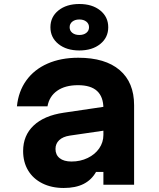

<svg xmlns="http://www.w3.org/2000/svg" viewBox="-20 -919 790 955"><path d="M505 -270.5 326.5 -244.4Q293.1 -239.3 274.5 -222Q256 -204.6 256 -178.1Q256 -148.7 276.8 -132.2Q297.5 -115.6 335.9 -115.6Q379.7 -115.6 416.1 -133.2Q452.6 -150.7 473.5 -181Q494.3 -211.3 494.3 -247.8V-380Q494.3 -437.1 463.1 -466.2Q431.8 -495.3 368 -495.3Q303.9 -495.3 264.4 -467.5Q225 -439.8 216.2 -390H64.2Q71.5 -464.3 110.8 -518.9Q150.1 -573.5 216.4 -602.6Q282.7 -631.8 369.4 -631.8Q503.2 -631.8 575.1 -570.5Q647 -509.2 647 -395.9V0H494.3V-63.9H457.8Q435.3 -24 395.6 -4Q355.9 16 296.9 16Q236.5 16 190.6 -7Q144.6 -30 119.8 -71.4Q95 -112.9 95 -167.9Q95 -245.2 147.3 -294.6Q199.5 -344.1 297.1 -358.4L505 -389.1ZM230.8 -783.5Q230.8 -834.8 270.6 -867Q310.5 -899.1 374.6 -899.1Q438.8 -899.1 478.6 -867Q518.4 -834.8 518.4 -783.5Q518.4 -732.3 478.6 -700.1Q438.8 -668 374.6 -668Q310.5 -668 270.6 -700.1Q230.8 -732.3 230.8 -783.5ZM422.8 -783.5Q422.8 -800.9 409.4 -811.5Q396.1 -822.1 374.6 -822.1Q353.2 -822.1 339.8 -811.5Q326.4 -800.9 326.4 -783.5Q326.4 -766.2 339.8 -755.6Q353.2 -745 374.6 -745Q396.1 -745 409.4 -755.6Q422.8 -766.2 422.8 -783.5Z"/></svg>

Font: Martian Mono VF sWd Rg
Style: Regular
Weight: 400
Width: 6
Monospace: yes
Designer: Roman Shamin
Foundry: Evil Martians
Version: Version 1.100